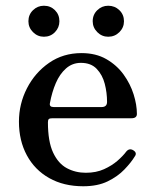

<svg xmlns="http://www.w3.org/2000/svg" viewBox="-20 -637 534 669"><path d="M270 12Q202 12 151.5 -16.5Q101 -45 73.5 -96Q46 -147 46 -213Q46 -275 74 -329.5Q102 -384 151 -418Q200 -452 264 -452Q314 -452 350.5 -431Q387 -410 410.5 -377.5Q434 -345 445.5 -308.5Q457 -272 457 -240Q457 -225 438 -225H163Q153 -225 150 -222Q147 -219 147 -211Q147 -144 165 -105.5Q183 -67 213 -51Q243 -35 279 -35Q315 -35 342.5 -47.5Q370 -60 389.5 -77Q409 -94 420 -109Q431 -122 445 -113Q459 -104 449 -91Q437 -71 413.5 -46.5Q390 -22 355 -5Q320 12 270 12ZM167 -264H334Q353 -264 353 -282Q353 -314 345 -345Q337 -376 317 -397Q297 -418 262 -418Q232 -418 210 -398.5Q188 -379 174.5 -347.5Q161 -316 154 -278Q151 -264 167 -264ZM357 -509Q335 -509 319 -525Q303 -541 303 -563Q303 -586 319 -601.5Q335 -617 357 -617Q380 -617 396 -601.5Q412 -586 412 -563Q412 -541 396 -525Q380 -509 357 -509ZM133 -509Q111 -509 95 -525Q79 -541 79 -563Q79 -586 95 -601.5Q111 -617 133 -617Q156 -617 171.5 -601.5Q187 -586 187 -563Q187 -541 171.5 -525Q156 -509 133 -509Z"/></svg>

Font: Zen Old Mincho Medium
Style: Regular
Weight: 500
Designer: Yoshimichi Ohira
Foundry: Positype
Version: Version 1.500